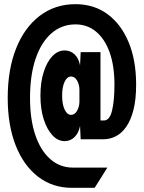

<svg xmlns="http://www.w3.org/2000/svg" viewBox="-20 -729 690 921"><path d="M325 172Q232 172 162.5 118.5Q93 65 55 -32Q17 -129 17 -259Q17 -395 57 -496Q97 -597 170.5 -653Q244 -709 342 -709Q431 -709 496 -661Q561 -613 597 -526.5Q633 -440 633 -323Q633 -251 620 -201Q607 -151 585 -120Q563 -89 535 -75Q507 -61 477 -61H367L364 -125Q358 -92 338 -72Q318 -52 290 -52Q258 -52 232 -79.5Q206 -107 190 -156Q174 -205 174 -270Q174 -336 190 -385Q206 -434 232 -460.5Q258 -487 290 -487Q318 -487 338 -468Q358 -449 364 -415L367 -479H462V-151H478Q506 -151 517.5 -198.5Q529 -246 529 -323Q529 -413 506 -477.5Q483 -542 441 -577Q399 -612 342 -612Q276 -612 227 -569.5Q178 -527 151 -448Q124 -369 124 -259Q124 -156 149.5 -81Q175 -6 221.5 34.5Q268 75 330 75H495L434 172ZM321 -178Q338 -178 349 -196.5Q360 -215 361 -239V-301Q360 -326 349 -344Q338 -362 321 -362Q302 -362 290 -337Q278 -312 278 -270Q278 -229 290 -203.5Q302 -178 321 -178Z"/></svg>

Font: Azeret Mono Thin SemiBold
Style: Regular
Weight: 600
Version: Version 1.002